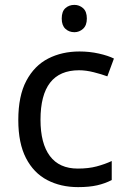

<svg xmlns="http://www.w3.org/2000/svg" viewBox="-20 -757 520 787"><path d="M300 10Q229 10 173.5 -19Q118 -48 86.5 -109Q55 -170 55 -265Q55 -364 88 -426Q121 -488 177.5 -517Q234 -546 306 -546Q347 -546 385 -537.5Q423 -529 447 -517L420 -444Q396 -453 364 -461Q332 -469 304 -469Q146 -469 146 -266Q146 -169 184.5 -117.5Q223 -66 299 -66Q343 -66 376.5 -75Q410 -84 438 -97V-19Q411 -5 378.5 2.5Q346 10 300 10ZM285 -737Q305 -737 320.5 -723.5Q336 -710 336 -681Q336 -653 320.5 -639Q305 -625 285 -625Q263 -625 248 -639Q233 -653 233 -681Q233 -710 248 -723.5Q263 -737 285 -737Z"/></svg>

Font: Noto Sans Soyombo
Style: Regular
Weight: 400
Designer: Monotype Design Team
Foundry: Monotype Imaging Inc.
Version: Version 2.001; ttfautohint (v1.8.4.7-5d5b)